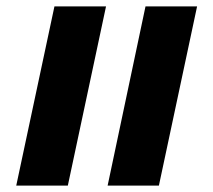

<svg xmlns="http://www.w3.org/2000/svg" viewBox="-20 -583 670 603"><path d="M318 0 437 -563H599L479 0ZM31 0 151 -563H313L193 0Z"/></svg>

Font: Noto Serif Tamil
Style: Bold Italic
Weight: 700
Italic angle: -12°
Designer: Indian Type Foundry, Tom Grace, and the Monotype Design Team
Foundry: Monotype Imaging Inc.
Version: Version 2.003; ttfautohint (v1.8.4.7-5d5b)